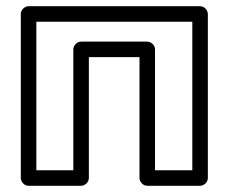

<svg xmlns="http://www.w3.org/2000/svg" viewBox="-20 -573 737 618"><path d="M599 -25H479V-414C479 -429 465 -439 454 -439H241C226 -439 216 -425 216 -414V-25H97V-503H599ZM624 25C635 25 649 15 649 0V-528C649 -539 639 -553 624 -553H72C61 -553 47 -543 47 -528V0C47 11 57 25 72 25H241C252 25 266 15 266 0V-389H429V0C429 11 439 25 454 25Z"/></svg>

Font: Asimov
Style: XWidOu
Weight: 500
Designer: Google
Version: Version 2.000980; 2014